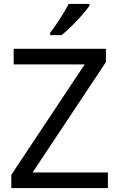

<svg xmlns="http://www.w3.org/2000/svg" viewBox="-20 -964 612 984"><path d="M438 -934V-944H332C309 -899 266 -833 237 -796V-784H295C342 -820 413 -897 438 -934ZM533 0V-80H147L523 -646V-714H50V-634H414L38 -68V0Z"/></svg>

Font: Noto Sans Sinhala UI
Style: Regular
Weight: 400
Designer: Jelle Bosma - Monotype Design Team
Foundry: Monotype Imaging Inc.
Version: Version 2.006